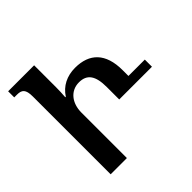

<svg xmlns="http://www.w3.org/2000/svg" viewBox="-181 -880 1045 1045"><g transform="rotate(-45 342.0 -357.0)"><path d="M97 0H222V-350C222 -423 264 -476 329 -476C391 -476 418 -437 418 -351V-255H670V-310H544V-355C544 -485 480 -547 370 -547C307 -547 255 -521 223 -471H219C221 -497 222 -522 222 -545V-714H22V-667H43C80 -667 97 -654 97 -599Z"/></g></svg>

Font: Noto Serif Georgian Condensed SemiBold
Style: Regular
Weight: 600
Width: 3
Designer: Monotype Design Team, Akaki Razmadze
Foundry: Google LLC
Version: Version 2.003